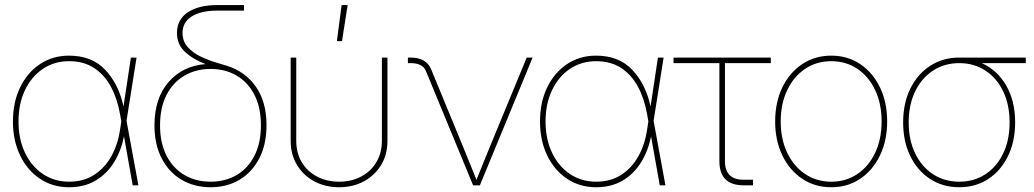

<svg xmlns="http://www.w3.org/2000/svg" viewBox="-20 -748 4175 775"><path d="M258.8 7.8Q192.4 7.8 141.1 -26.6Q89.8 -61 61 -121.1Q32.2 -181.2 32.2 -257.8Q32.2 -335 61 -394.8Q89.8 -454.6 141.1 -489Q192.4 -523.4 258.8 -523.4Q350.6 -523.4 404.8 -466.1Q459 -408.7 478.5 -318.4L508.3 -515.6H531.2L490.7 -260.3L538.6 0H515.6L480.5 -197.8Q469.2 -140.1 440.7 -93.5Q412.1 -46.9 366.5 -19.5Q320.8 7.8 258.8 7.8ZM469.7 -258.3 464.4 -287.6Q453.6 -349.6 427.7 -397.7Q401.9 -445.8 360.1 -473.4Q318.4 -501 258.8 -501Q199.2 -501 153.1 -470Q106.9 -439 80.8 -384Q54.7 -329.1 54.7 -257.8Q54.7 -186.5 80.8 -131.6Q106.9 -76.7 153.1 -45.7Q199.2 -14.6 258.8 -14.6Q318.4 -14.6 361.3 -43Q404.3 -71.3 430.2 -118.9Q456.1 -166.5 464.4 -223.1Z M830.1 7.8Q763.7 7.8 712.4 -22.7Q661.1 -53.2 632.3 -109.4Q603.5 -165.5 603.5 -242.2Q603.5 -351.6 660.6 -417Q717.8 -482.4 809.6 -489.3Q757.8 -509.3 726.1 -539.3Q694.3 -569.3 694.3 -615.2Q694.3 -668.9 738 -698.2Q781.7 -727.5 856 -727.5H964.8V-705.1H856Q791 -705.1 753.9 -681.6Q716.8 -658.2 716.8 -615.2Q716.8 -581.1 737.8 -557.9Q758.8 -534.7 789.3 -520Q819.8 -505.4 849.4 -496.6Q878.9 -487.8 896 -482.4Q968.8 -460 1012.2 -398.9Q1055.7 -337.9 1055.7 -242.2Q1055.7 -165.5 1026.9 -109.4Q998 -53.2 947.3 -22.7Q896.5 7.8 830.1 7.8ZM830.1 -14.6Q889.6 -14.6 935.5 -41.7Q981.4 -68.8 1007.3 -119.9Q1033.2 -170.9 1033.2 -242.2Q1033.2 -313.5 1007.3 -364.5Q981.4 -415.5 935.5 -442.6Q889.6 -469.7 830.1 -469.7Q770.5 -469.7 724.4 -442.6Q678.2 -415.5 652.1 -364.5Q626 -313.5 626 -242.2Q626 -170.9 652.1 -119.9Q678.2 -68.8 724.4 -41.7Q770.5 -14.6 830.1 -14.6Z M1348.6 7.8Q1293 7.8 1248.8 -15.9Q1204.6 -39.6 1179 -81.8Q1153.3 -124 1153.3 -179.7V-515.6H1175.8V-179.7Q1175.8 -130.4 1198.2 -93Q1220.7 -55.7 1260 -35.2Q1299.3 -14.6 1348.6 -14.6Q1398.4 -14.6 1437.5 -35.2Q1476.6 -55.7 1499 -93Q1521.5 -130.4 1521.5 -179.7V-515.6H1543.9V-179.7Q1543.9 -124 1518.3 -81.8Q1492.7 -39.6 1448.7 -15.9Q1404.8 7.8 1348.6 7.8ZM1339.8 -582 1358.9 -727.5H1383.3L1360.4 -582Z M1889.6 0 1699.2 -461.4Q1685.5 -493.2 1638.2 -493.2H1626.5V-515.6H1638.2Q1700.7 -515.6 1720.7 -467.3L1845.7 -164.1Q1859.9 -129.4 1874.5 -93.3Q1889.2 -57.1 1903.3 -22Q1917.5 -57.1 1931.9 -93Q1946.3 -128.9 1960.9 -164.1L2106 -515.6H2129.9L1917 0Z M2386.2 7.8Q2319.8 7.8 2268.6 -26.6Q2217.3 -61 2188.5 -121.1Q2159.7 -181.2 2159.7 -257.8Q2159.7 -335 2188.5 -394.8Q2217.3 -454.6 2268.6 -489Q2319.8 -523.4 2386.2 -523.4Q2478 -523.4 2532.2 -466.1Q2586.4 -408.7 2606 -318.4L2635.7 -515.6H2658.7L2618.2 -260.3L2666 0H2643.1L2607.9 -197.8Q2596.7 -140.1 2568.1 -93.5Q2539.6 -46.9 2493.9 -19.5Q2448.2 7.8 2386.2 7.8ZM2597.2 -258.3 2591.8 -287.6Q2581.1 -349.6 2555.2 -397.7Q2529.3 -445.8 2487.5 -473.4Q2445.8 -501 2386.2 -501Q2326.7 -501 2280.5 -470Q2234.4 -439 2208.3 -384Q2182.1 -329.1 2182.1 -257.8Q2182.1 -186.5 2208.3 -131.6Q2234.4 -76.7 2280.5 -45.7Q2326.7 -14.6 2386.2 -14.6Q2445.8 -14.6 2488.8 -43Q2531.7 -71.3 2557.6 -118.9Q2583.5 -166.5 2591.8 -223.1Z M2981.4 0Q2883.8 0 2883.8 -97.7V-493.2H2698.7V-515.6H3091.3V-493.2H2906.2V-97.7Q2906.2 -22.5 2981.4 -22.5H3019.5V0Z M3335.4 7.8Q3269 7.8 3217.8 -26.6Q3166.5 -61 3137.7 -121.1Q3108.9 -181.2 3108.9 -257.8Q3108.9 -335 3137.7 -394.8Q3166.5 -454.6 3217.8 -489Q3269 -523.4 3335.4 -523.4Q3401.9 -523.4 3452.6 -489Q3503.4 -454.6 3532.2 -394.8Q3561 -335 3561 -257.8Q3561 -181.2 3532.2 -121.1Q3503.4 -61 3452.6 -26.6Q3401.9 7.8 3335.4 7.8ZM3335.4 -14.6Q3395 -14.6 3440.9 -45.7Q3486.8 -76.7 3512.7 -131.6Q3538.6 -186.5 3538.6 -257.8Q3538.6 -329.1 3512.7 -384Q3486.8 -439 3440.9 -470Q3395 -501 3335.4 -501Q3275.9 -501 3229.7 -470Q3183.6 -439 3157.5 -384Q3131.3 -329.1 3131.3 -257.8Q3131.3 -186.5 3157.5 -131.6Q3183.6 -76.7 3229.7 -45.7Q3275.9 -14.6 3335.4 -14.6Z M3852.1 7.8Q3785.6 7.8 3734.4 -25.6Q3683.1 -59.1 3654.3 -118.2Q3625.5 -177.2 3625.5 -253.9Q3625.5 -331.1 3654.3 -389.9Q3683.1 -448.7 3734.4 -482.2Q3785.6 -515.6 3852.1 -515.6H4120.6V-493.2H3942.9Q4004.9 -465.8 4041.3 -403.1Q4077.6 -340.3 4077.6 -253.9Q4077.6 -177.2 4048.8 -118.2Q4020 -59.1 3969.2 -25.6Q3918.5 7.8 3852.1 7.8ZM3852.1 -493.2Q3792.5 -493.2 3746.3 -463.1Q3700.2 -433.1 3674.1 -379.2Q3647.9 -325.2 3647.9 -253.9Q3647.9 -182.6 3674.1 -128.7Q3700.2 -74.7 3746.3 -44.7Q3792.5 -14.6 3852.1 -14.6Q3911.6 -14.6 3957.5 -44.7Q4003.4 -74.7 4029.3 -128.7Q4055.2 -182.6 4055.2 -253.9Q4055.2 -325.2 4029.3 -379.2Q4003.4 -433.1 3957.5 -463.1Q3911.6 -493.2 3852.1 -493.2Z"/></svg>

Font: Inter Display Thin
Style: Regular
Weight: 100
Designer: Rasmus Andersson
Foundry: rsms
Version: Version 4.000;git-a52131595